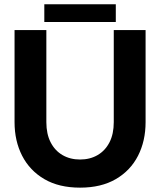

<svg xmlns="http://www.w3.org/2000/svg" viewBox="-20 -863 747 896"><path d="M196.3 -722.7H47.9V-293Q47.9 -205.1 83.4 -136Q118.9 -66.9 187 -27.1Q255.1 12.7 353.6 12.7Q452.1 12.7 520.4 -27.1Q588.8 -66.9 624.1 -136Q659.4 -205.1 659.4 -293V-722.7H510.9V-293Q510.9 -237.8 491 -198.9Q471 -160 435.5 -139.3Q400 -118.6 353.6 -118.6Q307.2 -118.6 271.7 -139.3Q236.2 -160 216.3 -198.9Q196.3 -237.8 196.3 -293ZM186.8 -760.2H520.4V-843.2H186.8Z"/></svg>

Font: Giphurs SC
Style: Regular
Weight: 400
Version: Version 0.920